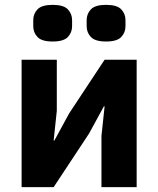

<svg xmlns="http://www.w3.org/2000/svg" viewBox="-20 -771 652 791"><path d="M69 0V-525H214V-314L201 -192H204L265 -304L411 -525H543V0H398V-211L411 -333H408L347 -221L201 0ZM197 -600Q152 -600 134.5 -618.5Q117 -637 117 -663V-688Q117 -714 134.5 -732.5Q152 -751 197 -751Q242 -751 259.5 -732.5Q277 -714 277 -688V-663Q277 -637 259.5 -618.5Q242 -600 197 -600ZM417 -600Q372 -600 354.5 -618.5Q337 -637 337 -663V-688Q337 -714 354.5 -732.5Q372 -751 417 -751Q462 -751 479.5 -732.5Q497 -714 497 -688V-663Q497 -637 479.5 -618.5Q462 -600 417 -600Z"/></svg>

Font: IBM Plex Sans
Style: Bold
Weight: 700
Designer: Mike Abbink, Paul van der Laan, Pieter van Rosmalen
Foundry: Bold Monday
Version: Version 3.201